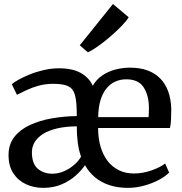

<svg xmlns="http://www.w3.org/2000/svg" viewBox="-20 -897 879 928"><path d="M188.4 11Q143.9 11 105.8 -6.5Q67.7 -24 44.5 -59.3Q21.3 -94.7 21.3 -147.9Q21.3 -199 48.9 -234.6Q76.6 -270.2 123.5 -292.2Q170.5 -314.3 229.5 -324.7Q288.6 -335.2 351.1 -336L350.8 -359.3Q350.1 -412.9 341.1 -441.6Q332.2 -470.2 308.1 -481Q284 -491.9 237.6 -491.9Q199.4 -491.9 166.9 -482.9Q134.4 -473.8 108.1 -461.3Q81.7 -448.9 61.9 -438.9L37 -489.9Q46.2 -498.4 68.9 -511.3Q91.6 -524.2 123.1 -537Q154.5 -549.7 191.3 -558.3Q228 -566.9 264.7 -566.9Q330.6 -566.9 370.6 -544.2Q410.6 -521.6 428.5 -482.4Q445.4 -512.6 473.9 -532.1Q502.4 -551.6 537.3 -560.8Q572.2 -570 608.3 -570Q702.1 -570 753.5 -518.6Q804.9 -467.1 807.8 -370.6Q807.8 -340.5 806.6 -318Q805.4 -295.5 801.4 -278.2H454.2Q454.2 -230 465.6 -189.7Q477.1 -149.4 499.4 -120Q521.7 -90.6 553.9 -74.6Q586 -58.5 627.1 -58.5Q670.5 -58.5 713 -73.6Q755.6 -88.7 778.2 -106.9L797.4 -63Q779.5 -44.4 747.9 -27.5Q716.2 -10.7 677 0.2Q637.8 11 597.2 11Q548.9 11 509.3 -2Q469.6 -15 439.8 -39.6Q409.9 -64.2 390.7 -98.6Q373.9 -73.5 345.6 -48.1Q317.4 -22.8 277.9 -5.9Q238.5 11 188.4 11ZM454.6 -330.9H698.1Q699.1 -340.5 699.4 -352.4Q699.8 -364.4 699.8 -374.1Q699.8 -434.6 674.8 -474.1Q649.8 -513.7 589.9 -513.7Q562.9 -513.7 538.7 -503.3Q514.5 -493 495.9 -471Q477.2 -449.1 466.2 -414.3Q455.3 -379.5 454.6 -330.9ZM233.1 -57.4Q261.4 -57.4 288.3 -68.9Q315.3 -80.4 337.2 -99.2Q359.1 -117.9 371.7 -139.6Q360.5 -171.2 355.8 -208Q351.1 -244.8 351.1 -286.4Q296.1 -285.9 255.4 -276.2Q214.6 -266.4 187.6 -249.3Q160.7 -232.2 147.4 -209.7Q134.2 -187.2 134.2 -161.5Q134.2 -105.9 162.5 -81.7Q190.7 -57.4 233.1 -57.4ZM404.4 -644.7 365.5 -678 525.9 -877.5 602 -813.7Q591.5 -795.8 567.1 -770.7Q542.7 -745.6 512.4 -719.6Q482.2 -693.7 453.6 -673.4Q425 -653.2 405.7 -644.7Z"/></svg>

Font: Merriweather Light
Style: Regular
Weight: 300
Version: Version 2.100